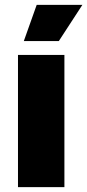

<svg xmlns="http://www.w3.org/2000/svg" viewBox="-20 -770 359 790"><path d="M54 0V-544H245V0ZM78 -601 131 -750H319L222 -601Z"/></svg>

Font: Mona Sans ExtraLight Black
Style: Regular
Weight: 900
Version: Version 2.000